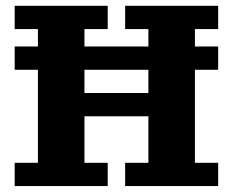

<svg xmlns="http://www.w3.org/2000/svg" viewBox="-20 -625 782 645"><path d="M29.3 -390.6V-468.8H107.4V-527.3H29.3V-605.5H341.8V-527.3H263.7V-468.8H478.5V-527.3H400.4V-605.5H712.9V-527.3H634.8V-468.8H712.9V-390.6H634.8V-78.1H712.9V0H400.4V-78.1H478.5V-234.4H263.7V-78.1H341.8V0H29.3V-78.1H107.4V-390.6ZM478.5 -312.5V-390.6H263.7V-312.5Z"/></svg>

Font: Orelega One
Style: Regular
Weight: 400
Version: Version 1.1 ; ttfautohint (v1.8.3)